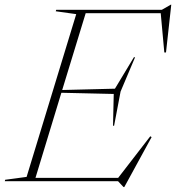

<svg xmlns="http://www.w3.org/2000/svg" viewBox="-63 -756 734 801"><path d="M452.5 24.5 429.5 0H-43L-41.5 -6L48 -18L255 -697L169.5 -709L171.5 -715H612L649.5 -736.5H651.5L629.5 -537H622.5L607.5 -701H294.5L196.5 -380.5L416.5 -386L495.5 -517H500.5L440 -374L413 -231.5H408.5L411.5 -364L193 -369L85 -14H430L564 -187.5L569.5 -184L455.5 24.5Z"/></svg>

Font: Newsreader Display ExtraLight
Style: Italic
Weight: 275
Italic angle: -17°
Designer: Hugues Gentile
Foundry: Production Type
Version: Version 1.002